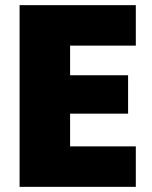

<svg xmlns="http://www.w3.org/2000/svg" viewBox="-20 -725 588 745"><path d="M507 -548H252V-433H477V-284H252V-157H507V0H56V-705H507Z"/></svg>

Font: SVN-Poppins ExtraBold
Style: Regular
Weight: 800
Designer: Ninad Kale (Devanagari), Jonny Pinhorn (Latin)
Foundry: Indian Type Foundry
Version: Version 3.002 2017; ttfautohint (v1.8.3)